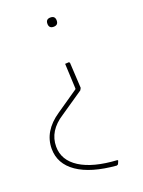

<svg xmlns="http://www.w3.org/2000/svg" viewBox="-128 -520 578 778"><g transform="rotate(-20 161.0 -131.0)"><path d="M210 -439Q210 -419 190 -419Q170 -419 170 -439Q170 -459 190 -459Q210 -459 210 -439ZM238 197Q129 188 71 148Q13 108 13 43Q13 -33 90 -85L186 -151L187 -154L182 -262L199 -263L202 -259L208 -149L203 -140L102 -71Q33 -27 33 41Q33 100 89 135.5Q145 171 248 177L250 180L244 194Z"/></g></svg>

Font: Alegreya Sans Thin
Style: Regular
Weight: 100
Designer: Juan Pablo del Peral
Foundry: Huerta Tipografica
Version: Version 2.007